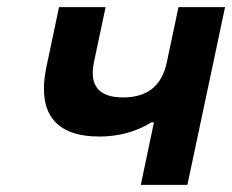

<svg xmlns="http://www.w3.org/2000/svg" viewBox="-20 -520 653 540"><path d="M507 0 613 -500H482L449 -344C435 -279 395 -246 326 -246C258 -246 231 -279 244 -344L277 -500H146L111 -334C83 -202 135 -136 260 -136C310 -136 361 -148 406 -176H413L376 0Z"/></svg>

Font: LT Wave Text Bold Italic
Style: Regular
Weight: 700
Designer: Daniel Lyons
Version: Version 2.5 (Glyphs App)